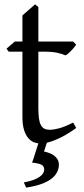

<svg xmlns="http://www.w3.org/2000/svg" viewBox="-20 -645 384 882"><path d="M250.5 111.8Q250.5 129.9 241.9 146.5Q233.4 163.1 215.3 176.8Q197.3 190.4 168.7 200.7Q140.1 210.9 100.1 216.8L89.4 192.9Q114.7 188.5 132.6 181.9Q150.4 175.3 161.6 167.5Q172.9 159.7 178 151.1Q183.1 142.6 183.1 134.8Q183.1 118.2 170.4 111.6Q157.7 105 127.4 102.1Q129.9 95.2 135.3 79.1Q139.6 65.4 147.5 40.5Q151.4 29.3 156.2 13.7Q145.5 12.2 135.3 8.3Q120.1 2 108.4 -12.5Q96.7 -26.9 89.8 -50.3Q83 -73.7 83 -107.9V-407.7H20L9.8 -421.4L47.9 -454.1H83V-574.2L141.1 -625L156.2 -612.8V-454.1H315.9L330.1 -439.9Q325.7 -433.1 319.1 -425.3Q312.5 -417.5 305.7 -410.6Q298.8 -403.8 292.2 -398.2Q285.6 -392.6 280.8 -390.6Q269 -396.5 245.1 -402.1Q221.2 -407.7 181.6 -407.7H156.2V-149.9Q156.2 -120.6 158.9 -101.1Q161.6 -81.5 168 -70.1Q174.3 -58.6 184.3 -53.7Q194.3 -48.8 209 -48.8Q226.1 -48.8 252 -55.7Q277.8 -62.5 315.9 -82L330.1 -57.1Q306.2 -39.6 282.7 -26.1Q259.3 -12.7 238 -3.7Q216.8 5.4 198.7 9.8L195.3 10.7L182.1 50.8Q194.8 53.7 207.3 58.3Q219.7 63 229.2 70.3Q238.8 77.6 244.6 87.9Q250.5 98.1 250.5 111.8Z"/></svg>

Font: Noto Serif Devanagari
Style: Bold
Weight: 700
Designer: Monotype Design Team
Foundry: Monotype Imaging Inc.
Version: Version 1.01